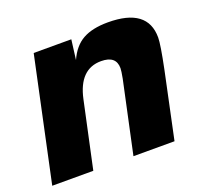

<svg xmlns="http://www.w3.org/2000/svg" viewBox="-106 -665 833 782"><g transform="rotate(-20 310.0 -274.0)"><path d="M271 -534 260 -448Q284 -502 325.5 -525Q367 -548 434 -548Q606 -548 606 -420Q606 -390 585 -288L524 0H346L413 -312Q419 -344 419 -355Q419 -409 354 -409Q260 -409 234 -288L172 0H-6L108 -534Z"/></g></svg>

Font: Nacelle Heavy
Style: Italic
Weight: 800
Italic angle: -12°
Designer: Sora Sagano
Foundry: Sora Sagano
Version: Version 1.000;FEAKit 1.0